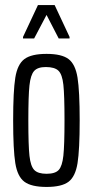

<svg xmlns="http://www.w3.org/2000/svg" viewBox="-20 -731 367 759"><path d="M32 -255Q32 -371 40.5 -424Q49 -477 76.5 -497.5Q104 -518 164 -518Q224 -518 251 -497.5Q278 -477 286.5 -424Q295 -371 295 -255Q295 -139 286.5 -86Q278 -33 251 -12.5Q224 8 164 8Q104 8 76.5 -12.5Q49 -33 40.5 -86Q32 -139 32 -255ZM235 -255Q235 -355 230.5 -396Q226 -437 211 -451.5Q196 -466 161 -466Q129 -466 115 -450.5Q101 -435 96.5 -393.5Q92 -352 92 -255Q92 -156 96.5 -115Q101 -74 115.5 -59Q130 -44 164 -44Q198 -44 212 -59Q226 -74 230.5 -115.5Q235 -157 235 -255ZM71 -579V-585L130 -711H196L255 -585V-579H212L164 -672L115 -579Z"/></svg>

Font: Saira Ultra Condensed
Style: Regular
Weight: 400
Width: 1
Designer: Hector Gatti with collaboration of the Omnibus-Type team
Foundry: Omnibus-Type
Version: Version 1.001; ttfautohint (v1.8)